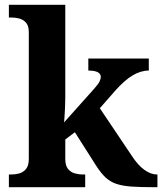

<svg xmlns="http://www.w3.org/2000/svg" viewBox="-20 -780 676 800"><path d="M17 0V-53H29Q44 -53 60.5 -57.5Q77 -62 88.5 -76Q100 -90 100 -118V-646Q100 -673 88 -686Q76 -699 59.5 -703Q43 -707 29 -707H17V-760H252V-374Q252 -356 251 -331.5Q250 -307 248.5 -288.5Q247 -270 247 -270L373 -411Q390 -430 395 -441Q400 -452 400 -459Q400 -486 348 -486V-536H600V-486Q566 -486 532 -465.5Q498 -445 459 -401L396 -329L529 -131Q555 -91 582 -72Q609 -53 633 -53H636V0H622Q567 0 529.5 -2.5Q492 -5 466 -13.5Q440 -22 420.5 -40Q401 -58 381 -89L292 -229L252 -199V-118Q252 -90 263.5 -76Q275 -62 292 -57.5Q309 -53 323 -53H335V0Z"/></svg>

Font: Noto Serif Bengali
Style: Bold
Weight: 700
Designer: Juan Bruce, Universal Thirst, Indian Type Foundry and the Monotype Design Team.
Foundry: Monotype Imaging Inc.
Version: Version 2.003; ttfautohint (v1.8.4.7-5d5b)